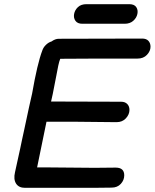

<svg xmlns="http://www.w3.org/2000/svg" viewBox="-20 -901 742 921"><path d="M515 -1Q543 -1 559.5 -19Q576 -37 576 -60Q576 -97 535 -97L434 -96Q382 -96 206 -98H158L203 -317H344L539 -315Q567 -315 584 -333.5Q601 -352 601 -374Q601 -391 590.5 -402Q580 -413 561 -413L225 -414L233 -450L250 -537Q255 -565 259.5 -586Q264 -607 269 -619Q360 -620 640 -620Q668 -620 685 -638Q702 -656 702 -677Q702 -694 692 -705Q682 -716 662 -716L262 -715Q245 -715 227 -702Q213 -698 200.5 -686Q188 -674 183 -659Q159 -596 134 -452Q123 -406 96 -278Q91 -254 86 -232Q81 -210 77 -189Q54 -82 52 -75Q44 -41 57 -20.5Q70 0 100 0H425L515 -1ZM375 -787H578Q603 -787 619 -801Q635 -815 639 -834Q643 -853 633.5 -867Q624 -881 600 -881H395Q369 -881 354 -867Q339 -853 335.5 -834Q332 -815 342 -801Q352 -787 375 -787Z"/></svg>

Font: Balsamiq Sans
Style: Italic
Weight: 400
Italic angle: -12°
Designer: Michael Angeles
Foundry: Balsamiq SRL
Version: Version 1.020; ttfautohint (v1.8.4.7-5d5b);gftools[0.9.26]